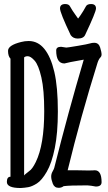

<svg xmlns="http://www.w3.org/2000/svg" viewBox="-20 -922 540 956"><path d="M83 14.2Q14.2 14.2 14.2 -16.1Q14.2 -42 32.2 -42V-629.9Q20 -642.1 20 -668.9Q20 -696.8 85 -712.9Q103 -717.8 123 -717.8Q168.9 -717.8 200.9 -678.5Q232.9 -639.2 250.5 -564Q268.1 -488.8 268.1 -367.2Q268.1 -259.8 252.9 -184.8Q237.8 -109.9 212.9 -66.9Q188 -23.9 163.6 -8.5Q139.2 6.8 120.6 10Q102.1 13.2 83 14.2ZM100.1 -47.9Q100.1 -50.8 125 -69.8Q141.1 -80.1 158.2 -115.2Q200.2 -201.2 200.2 -368.2Q200.2 -475.1 186 -536.6Q171.9 -598.1 152.3 -620.1Q132.8 -642.1 118.2 -642.1Q106 -642.1 100.1 -636.2ZM272 13.2Q251 13.2 242.9 -7.3Q234.9 -27.8 234.9 -43Q234.9 -56.2 241.5 -67.6Q248 -79.1 250 -85.9Q319.8 -363.8 397 -625Q315.9 -610.8 300.8 -606Q259.8 -606 259.8 -670.9Q259.8 -689 284.2 -689L310.1 -685.1Q315.9 -685.1 366.5 -693.6Q417 -702.1 427.5 -705.6Q438 -709 449.2 -709Q471.2 -709 478.5 -686Q485.8 -663.1 485.8 -649.9Q485.8 -642.1 481 -637.2Q472.2 -628.9 465.8 -609.9Q381.8 -340.8 316.9 -74.2H361.8Q398.9 -74.2 416 -73.2Q444.8 -73.2 452.1 -74.2Q485.8 -74.2 485.8 -15.1Q485.8 6.8 457 6.8Q432.1 2 415 1Q324.2 1 296.9 4.9Q286.1 13.2 272 13.2ZM367.2 -730Q344.2 -730 332 -747.1Q278.8 -858.9 278.8 -879.9Q278.8 -901.9 305.2 -901.9Q323.2 -901.9 329.1 -889.2Q340.8 -868.2 355 -849.1L369.1 -829.1V-830.1Q369.1 -829.1 382.6 -848.6Q396 -868.2 407.2 -889.2Q413.1 -901.9 433.1 -901.9Q458 -901.9 458 -879.9Q458 -862.8 404.8 -750Q397 -730 367.2 -730Z"/></svg>

Font: LXGW WenKai Mono GB Screen
Style: Regular
Weight: 400
Monospace: yes
Designer: LXGW / Fontworks Inc.
Foundry: LXGW / Fontworks Inc.
Version: Version 1.510;January 18,2025